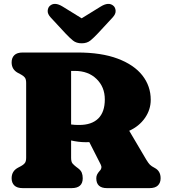

<svg xmlns="http://www.w3.org/2000/svg" viewBox="-20 -971 872 991"><path d="M758 -456Q758 -405 728 -362Q698 -319 647 -296L735.5 -146Q745.5 -129.5 753.5 -121.2Q761.5 -113 779 -104Q809 -88 809 -51Q809 -27.5 795 -13.8Q781 0 751.5 0H532Q477 0 477 -51Q477 -62 481.5 -70.8Q486 -79.5 494 -88.5L498 -93Q502 -97.5 503.2 -105.2Q504.5 -113 499.5 -122.5L441 -237.5Q432.5 -237 423.5 -237Q403 -237 383.8 -239.5Q364.5 -242 347 -246V-157Q347 -135.5 354.5 -127Q362 -118.5 373 -110L383 -102.5Q397 -92 402 -79.8Q407 -67.5 407 -51Q407 0 349.5 0H97.5Q68 0 54 -13.8Q40 -27.5 40 -51Q40 -88 73 -105.5L89 -114Q100.5 -120 107.8 -128.8Q115 -137.5 115 -157V-543Q115 -562.5 107.8 -571.2Q100.5 -580 89 -586L73 -594.5Q40 -612 40 -649Q40 -672.5 54 -686.2Q68 -700 97.5 -700H379.5Q503.5 -700 587.8 -668.2Q672 -636.5 715 -581.5Q758 -526.5 758 -456ZM347 -605V-328.5Q357 -327 367.2 -326.5Q377.5 -326 389 -326Q453 -326 487 -359.2Q521 -392.5 521 -458Q521 -522 478.2 -563.5Q435.5 -605 366 -605ZM485.5 -799Q464 -776 446.5 -761.8Q429 -747.5 401.5 -747.5Q374 -747.5 356.5 -761.8Q339 -776 317.5 -799L241.5 -881Q225 -899 226.2 -915.5Q227.5 -932 237 -940.5Q261.5 -963 303.5 -937L401.5 -876.5L499.5 -937Q541.5 -963 566 -940.5Q575.5 -932 576.8 -915.5Q578 -899 561.5 -881Z"/></svg>

Font: Fraunces 9pt S100 Black
Style: Regular
Weight: 900
Version: Version 1.000; ttfautohint (v1.8.3)